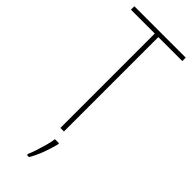

<svg xmlns="http://www.w3.org/2000/svg" viewBox="-302 -742 991 991"><g transform="rotate(45 193.5 -246.5)"><path d="M206 0H180V-689H6V-714H381V-689H206ZM231 70Q222 106 207 146.5Q192 187 172 221H157V212Q165 195 174 167Q183 139 191 110Q199 81 201 61H231Z"/></g></svg>

Font: Noto Sans Khmer Condensed Thin
Style: Regular
Weight: 100
Width: 3
Designer: Danh Hong and the Monotype Design Team
Foundry: Monotype Imaging Inc.
Version: Version 2.004; ttfautohint (v1.8.4.7-5d5b)